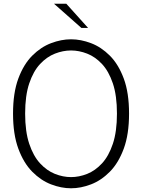

<svg xmlns="http://www.w3.org/2000/svg" viewBox="-20 -996 763 1031"><path d="M361.5 15Q309 15 254.2 -6Q199.5 -27 153.2 -73.8Q107 -120.5 78.5 -197.5Q50 -274.5 50 -386Q50 -498 78.5 -574.5Q107 -651 153.2 -697.2Q199.5 -743.5 254.2 -764.2Q309 -785 361.5 -785Q414 -785 468.8 -764.2Q523.5 -743.5 569.8 -697.2Q616 -651 644.5 -574.5Q673 -498 673 -386Q673 -274.5 644.5 -197.5Q616 -120.5 569.8 -73.8Q523.5 -27 468.8 -6Q414 15 361.5 15ZM361.5 -45Q404.5 -45 448 -62.2Q491.5 -79.5 527.8 -118.8Q564 -158 586 -223.8Q608 -289.5 608 -386Q608 -483 586 -548.2Q564 -613.5 527.8 -652.2Q491.5 -691 448 -708Q404.5 -725 361.5 -725Q318.5 -725 275 -708Q231.5 -691 195.2 -652.2Q159 -613.5 137 -548.2Q115 -483 115 -386Q115 -289.5 137 -223.8Q159 -158 195.2 -118.8Q231.5 -79.5 275 -62.2Q318.5 -45 361.5 -45ZM417 -846 270 -976H336L453 -846Z"/></svg>

Font: Junction Light
Style: Regular
Weight: 300
Designer: Caroline Hadilaksono
Foundry: Caroline Hadilaksono, Tyler Finck, The League of Moveable Type
Version: Version 2.000; ttfautohint (v1.8.3)